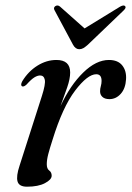

<svg xmlns="http://www.w3.org/2000/svg" viewBox="-20 -677 484 706"><path d="M61.5 -359.5Q54 -363.5 62 -378.5Q84 -414.5 117.5 -435.5Q151 -456.5 187.5 -456.5Q238 -456.5 238 -410.5Q238 -387 227 -355.5Q216 -324 202.5 -287Q238.5 -364 286 -410.2Q333.5 -456.5 380.5 -456.5Q413.5 -456.5 429.5 -436.5Q445.5 -416.5 443.5 -385.5Q441.5 -351.5 424 -332Q406.5 -312.5 382.5 -312.5Q365.5 -312.5 356.8 -320.5Q348 -328.5 348 -341Q348 -351 350.8 -360.5Q353.5 -370 353.5 -379.5Q353.5 -404 334 -404Q302 -404 256.2 -343.8Q210.5 -283.5 173.5 -164Q163 -131.5 157.5 -110.5Q152 -89.5 152 -73Q152 -56.5 161 -50Q170 -43.5 170 -31Q170 -16.5 145.2 -3.5Q120.5 9.5 79.5 9.5Q50 9.5 44.5 -9.8Q39 -29 52 -68L134 -324Q148 -367.5 144.8 -383.5Q141.5 -399.5 127.5 -399.5Q118 -399.5 106.5 -392.5Q95 -385.5 77.5 -366Q67.5 -357 61.5 -359.5ZM303 -512.5Q294 -504.5 286.8 -500.2Q279.5 -496 271.5 -496Q257.5 -496 248.5 -512.5L181 -638.5Q175 -648.5 183.5 -654.5Q192.5 -660 201 -652.5L291 -572.5L421.5 -652.5Q435 -660 440 -654.5Q445.5 -649 434.5 -638.5Z"/></svg>

Font: Fraunces 72pt S000
Style: Italic
Weight: 400
Italic angle: -16°
Version: Version 1.000; ttfautohint (v1.8.3)